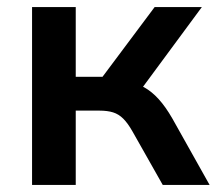

<svg xmlns="http://www.w3.org/2000/svg" viewBox="-20 -525 615 545"><path d="M71 0V-505H195V-307H271L419 -505H553L367 -253L340 -292Q368 -289 389.5 -277Q411 -265 430.5 -243.5Q450 -222 469 -189L575 0H442L356 -152Q343 -175 330 -188Q317 -201 301 -206Q285 -211 262 -211H195V0Z"/></svg>

Font: Mulish ExtraLight
Style: Regular
Weight: 200
Designer: Vernon Adams
Foundry: Vernon Adams
Version: Version 3.603